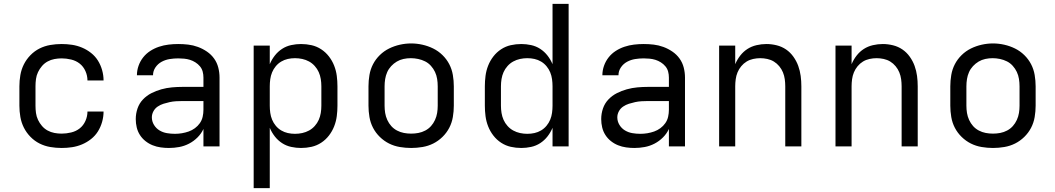

<svg xmlns="http://www.w3.org/2000/svg" viewBox="-20 -755 5440 990"><path d="M298 8Q268 8 239 3Q210 -2 184 -15Q158 -28 137 -49.5Q116 -71 103 -97Q90 -123 85 -152Q80 -181 80 -210V-310Q80 -339 85 -368Q90 -397 103 -423Q116 -449 137 -470.5Q158 -492 184 -505Q210 -518 239 -523Q268 -528 298 -528Q325 -528 351.5 -524Q378 -520 403 -509.5Q428 -499 449.5 -482Q471 -465 485 -442.5Q499 -420 506.5 -393.5Q514 -367 514 -340Q514 -340 514 -340Q514 -340 514 -340H431Q431 -340 431 -340Q431 -340 431 -340Q431 -365 420.5 -388.5Q410 -412 391 -427Q372 -442 347 -448Q322 -454 298 -454Q279 -454 260.5 -450.5Q242 -447 225.5 -438Q209 -429 196.5 -414.5Q184 -400 176 -383Q168 -366 165.5 -347.5Q163 -329 163 -310V-210Q163 -191 165.5 -172.5Q168 -154 176 -137Q184 -120 196.5 -105.5Q209 -91 225.5 -82Q242 -73 260.5 -69.5Q279 -66 298 -66Q322 -66 347 -72Q372 -78 391 -93Q410 -108 420.5 -131.5Q431 -155 431 -180Q431 -180 431 -180Q431 -180 431 -180H514Q514 -180 514 -180Q514 -180 514 -180Q514 -153 506.5 -126.5Q499 -100 485 -77.5Q471 -55 449.5 -38Q428 -21 403 -10.5Q378 0 351.5 4Q325 8 298 8Z M851 8Q830 8 808.5 5Q787 2 767 -6Q747 -14 730 -27.5Q713 -41 701.5 -59Q690 -77 685 -98Q680 -119 680 -141Q680 -169 689 -195.5Q698 -222 717 -242Q736 -262 760.5 -274.5Q785 -287 812 -294.5Q839 -302 866.5 -304.5Q894 -307 921 -307H1029V-355Q1029 -371 1025 -386Q1021 -401 1011 -413Q1001 -425 987.5 -433.5Q974 -442 959.5 -446.5Q945 -451 929.5 -452.5Q914 -454 899 -454Q877 -454 855 -450.5Q833 -447 813.5 -436.5Q794 -426 781.5 -407.5Q769 -389 769 -367Q769 -367 769 -367Q769 -367 769 -367H686Q686 -367 686 -367Q686 -367 686 -367Q686 -392 694.5 -416Q703 -440 718.5 -459.5Q734 -479 755 -492.5Q776 -506 800 -514Q824 -522 849 -525Q874 -528 899 -528Q925 -528 950.5 -525Q976 -522 1000.5 -513Q1025 -504 1047 -489Q1069 -474 1084 -453Q1099 -432 1105.5 -406.5Q1112 -381 1112 -355V0H1029V-90Q1018 -66 998.5 -46.5Q979 -27 955 -14.5Q931 -2 904.5 3Q878 8 851 8ZM882 -65Q900 -65 918 -68Q936 -71 953 -77Q970 -83 985 -94Q1000 -105 1010.5 -120Q1021 -135 1025 -153Q1029 -171 1029 -189V-234H921Q905 -234 888 -233Q871 -232 855 -228.5Q839 -225 823 -220Q807 -215 793 -205.5Q779 -196 771 -181Q763 -166 763 -150Q763 -129 774 -111Q785 -93 802.5 -82.5Q820 -72 840.5 -68.5Q861 -65 882 -65Z M1288 215V-520H1371V-424Q1381 -448 1397 -468.5Q1413 -489 1434.5 -503Q1456 -517 1481.5 -522.5Q1507 -528 1532 -528Q1560 -528 1586.5 -522Q1613 -516 1636 -501Q1659 -486 1676 -464Q1693 -442 1703 -416.5Q1713 -391 1716.5 -364Q1720 -337 1720 -310V-210Q1720 -183 1716.5 -156Q1713 -129 1703 -103.5Q1693 -78 1676 -56Q1659 -34 1636 -19Q1613 -4 1586.5 2Q1560 8 1532 8Q1507 8 1481.5 2.5Q1456 -3 1434.5 -17Q1413 -31 1397 -51.5Q1381 -72 1371 -96V215ZM1501 -65Q1520 -65 1538.5 -69Q1557 -73 1573.5 -82Q1590 -91 1603 -105.5Q1616 -120 1623.5 -137Q1631 -154 1634 -172.5Q1637 -191 1637 -210V-310Q1637 -329 1634 -347.5Q1631 -366 1623.5 -383Q1616 -400 1603 -414.5Q1590 -429 1573.5 -438Q1557 -447 1538.5 -451Q1520 -455 1501 -455Q1482 -455 1464 -451Q1446 -447 1430 -437.5Q1414 -428 1402 -413.5Q1390 -399 1383 -382Q1376 -365 1373.5 -346.5Q1371 -328 1371 -310V-210Q1371 -192 1373.5 -173.5Q1376 -155 1383 -138Q1390 -121 1402 -106.5Q1414 -92 1430 -82.5Q1446 -73 1464 -69Q1482 -65 1501 -65Z M2100 8Q2071 8 2041.5 3Q2012 -2 1986 -15Q1960 -28 1938.5 -49Q1917 -70 1903.5 -96Q1890 -122 1885 -151.5Q1880 -181 1880 -210V-310Q1880 -339 1885 -368.5Q1890 -398 1903.5 -424Q1917 -450 1938.5 -471Q1960 -492 1986.5 -505Q2013 -518 2042 -524.5Q2071 -531 2100 -531Q2129 -531 2158 -524.5Q2187 -518 2213.5 -505Q2240 -492 2261.5 -471Q2283 -450 2296.5 -424Q2310 -398 2315 -368.5Q2320 -339 2320 -310V-210Q2320 -181 2315 -151.5Q2310 -122 2296.5 -96Q2283 -70 2261.5 -49Q2240 -28 2214 -15Q2188 -2 2158.5 3Q2129 8 2100 8ZM2100 -66Q2119 -66 2137.5 -69.5Q2156 -73 2173 -82Q2190 -91 2202.5 -105Q2215 -119 2223 -136.5Q2231 -154 2234 -172.5Q2237 -191 2237 -210V-310Q2237 -329 2234 -348Q2231 -367 2223 -384Q2215 -401 2202 -415.5Q2189 -430 2172 -438.5Q2155 -447 2136 -451Q2117 -455 2098 -455Q2079 -455 2060.5 -451Q2042 -447 2026 -437.5Q2010 -428 1997 -414Q1984 -400 1976.5 -383Q1969 -366 1966 -347.5Q1963 -329 1963 -310V-210Q1963 -191 1966 -172.5Q1969 -154 1977 -136.5Q1985 -119 1997.5 -105Q2010 -91 2027 -82Q2044 -73 2062.5 -69.5Q2081 -66 2100 -66Z M2668 8Q2640 8 2613.5 2Q2587 -4 2564 -19Q2541 -34 2524 -56Q2507 -78 2497 -103.5Q2487 -129 2483.5 -156Q2480 -183 2480 -210V-310Q2480 -337 2483.5 -364Q2487 -391 2497 -416.5Q2507 -442 2524 -464Q2541 -486 2564 -501Q2587 -516 2613.5 -522Q2640 -528 2668 -528Q2693 -528 2718.5 -522.5Q2744 -517 2765.5 -503Q2787 -489 2803 -468.5Q2819 -448 2829 -424V-735H2912V0H2829V-96Q2819 -72 2803 -51.5Q2787 -31 2765.5 -17Q2744 -3 2718.5 2.5Q2693 8 2668 8ZM2699 -65Q2718 -65 2736 -69Q2754 -73 2770 -82.5Q2786 -92 2798 -106.5Q2810 -121 2817 -138Q2824 -155 2826.5 -173.5Q2829 -192 2829 -210V-310Q2829 -328 2826.5 -346.5Q2824 -365 2817 -382Q2810 -399 2798 -413.5Q2786 -428 2770 -437.5Q2754 -447 2736 -451Q2718 -455 2699 -455Q2680 -455 2661.5 -451Q2643 -447 2626.5 -438Q2610 -429 2597 -414.5Q2584 -400 2576.5 -383Q2569 -366 2566 -347.5Q2563 -329 2563 -310V-210Q2563 -191 2566 -172.5Q2569 -154 2576.5 -137Q2584 -120 2597 -105.5Q2610 -91 2626.5 -82Q2643 -73 2661.5 -69Q2680 -65 2699 -65Z M3251 8Q3230 8 3208.5 5Q3187 2 3167 -6Q3147 -14 3130 -27.5Q3113 -41 3101.5 -59Q3090 -77 3085 -98Q3080 -119 3080 -141Q3080 -169 3089 -195.5Q3098 -222 3117 -242Q3136 -262 3160.5 -274.5Q3185 -287 3212 -294.5Q3239 -302 3266.5 -304.5Q3294 -307 3321 -307H3429V-355Q3429 -371 3425 -386Q3421 -401 3411 -413Q3401 -425 3387.5 -433.5Q3374 -442 3359.5 -446.5Q3345 -451 3329.5 -452.5Q3314 -454 3299 -454Q3277 -454 3255 -450.5Q3233 -447 3213.5 -436.5Q3194 -426 3181.5 -407.5Q3169 -389 3169 -367Q3169 -367 3169 -367Q3169 -367 3169 -367H3086Q3086 -367 3086 -367Q3086 -367 3086 -367Q3086 -392 3094.5 -416Q3103 -440 3118.5 -459.5Q3134 -479 3155 -492.5Q3176 -506 3200 -514Q3224 -522 3249 -525Q3274 -528 3299 -528Q3325 -528 3350.5 -525Q3376 -522 3400.5 -513Q3425 -504 3447 -489Q3469 -474 3484 -453Q3499 -432 3505.5 -406.5Q3512 -381 3512 -355V0H3429V-90Q3418 -66 3398.5 -46.5Q3379 -27 3355 -14.5Q3331 -2 3304.5 3Q3278 8 3251 8ZM3282 -65Q3300 -65 3318 -68Q3336 -71 3353 -77Q3370 -83 3385 -94Q3400 -105 3410.5 -120Q3421 -135 3425 -153Q3429 -171 3429 -189V-234H3321Q3305 -234 3288 -233Q3271 -232 3255 -228.5Q3239 -225 3223 -220Q3207 -215 3193 -205.5Q3179 -196 3171 -181Q3163 -166 3163 -150Q3163 -129 3174 -111Q3185 -93 3202.5 -82.5Q3220 -72 3240.5 -68.5Q3261 -65 3282 -65Z M3688 0V-520H3771V-424Q3781 -448 3797 -468.5Q3813 -489 3834 -502.5Q3855 -516 3880.5 -522Q3906 -528 3932 -528Q3958 -528 3984.5 -521.5Q4011 -515 4033 -500Q4055 -485 4071 -462.5Q4087 -440 4096 -415Q4105 -390 4108.5 -363.5Q4112 -337 4112 -310V0H4029V-310Q4029 -328 4026.5 -346.5Q4024 -365 4017 -382Q4010 -399 3998 -413.5Q3986 -428 3970.5 -437.5Q3955 -447 3936.5 -451Q3918 -455 3900 -455Q3882 -455 3863.5 -451Q3845 -447 3829.5 -437.5Q3814 -428 3802 -413.5Q3790 -399 3783 -382Q3776 -365 3773.5 -346.5Q3771 -328 3771 -310V0Z M4288 0V-520H4371V-424Q4381 -448 4397 -468.5Q4413 -489 4434 -502.5Q4455 -516 4480.5 -522Q4506 -528 4532 -528Q4558 -528 4584.5 -521.5Q4611 -515 4633 -500Q4655 -485 4671 -462.5Q4687 -440 4696 -415Q4705 -390 4708.5 -363.5Q4712 -337 4712 -310V0H4629V-310Q4629 -328 4626.5 -346.5Q4624 -365 4617 -382Q4610 -399 4598 -413.5Q4586 -428 4570.5 -437.5Q4555 -447 4536.5 -451Q4518 -455 4500 -455Q4482 -455 4463.5 -451Q4445 -447 4429.5 -437.5Q4414 -428 4402 -413.5Q4390 -399 4383 -382Q4376 -365 4373.5 -346.5Q4371 -328 4371 -310V0Z M5100 8Q5071 8 5041.5 3Q5012 -2 4986 -15Q4960 -28 4938.5 -49Q4917 -70 4903.5 -96Q4890 -122 4885 -151.5Q4880 -181 4880 -210V-310Q4880 -339 4885 -368.5Q4890 -398 4903.5 -424Q4917 -450 4938.5 -471Q4960 -492 4986.5 -505Q5013 -518 5042 -524.5Q5071 -531 5100 -531Q5129 -531 5158 -524.5Q5187 -518 5213.5 -505Q5240 -492 5261.5 -471Q5283 -450 5296.5 -424Q5310 -398 5315 -368.5Q5320 -339 5320 -310V-210Q5320 -181 5315 -151.5Q5310 -122 5296.5 -96Q5283 -70 5261.5 -49Q5240 -28 5214 -15Q5188 -2 5158.5 3Q5129 8 5100 8ZM5100 -66Q5119 -66 5137.5 -69.5Q5156 -73 5173 -82Q5190 -91 5202.5 -105Q5215 -119 5223 -136.5Q5231 -154 5234 -172.5Q5237 -191 5237 -210V-310Q5237 -329 5234 -348Q5231 -367 5223 -384Q5215 -401 5202 -415.5Q5189 -430 5172 -438.5Q5155 -447 5136 -451Q5117 -455 5098 -455Q5079 -455 5060.5 -451Q5042 -447 5026 -437.5Q5010 -428 4997 -414Q4984 -400 4976.5 -383Q4969 -366 4966 -347.5Q4963 -329 4963 -310V-210Q4963 -191 4966 -172.5Q4969 -154 4977 -136.5Q4985 -119 4997.5 -105Q5010 -91 5027 -82Q5044 -73 5062.5 -69.5Q5081 -66 5100 -66Z"/></svg>

Font: Zed Sans Extended
Style: Regular
Weight: 400
Width: 7
Designer: Belleve Invis
Foundry: Belleve Invis
Version: Version 1.0.0; ttfautohint (v1.8.4)